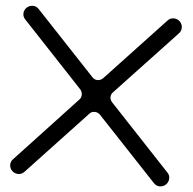

<svg xmlns="http://www.w3.org/2000/svg" viewBox="-55 -864 923 919"><g transform="rotate(5 406.0 -404.0)"><path d="M327 -429C333 -422 336 -413 336 -404C336 -395 333 -387 327 -381L36 -69C28 -61 24 -52 24 -41C24 -18 43 0 66 0C77 0 86 -4 95 -13L380 -317C386 -324 394 -328 405 -328C415 -328 424 -324 431 -317L717 -13C726 -4 735 0 746 0C769 0 788 -19 788 -42C788 -53 784 -62 777 -69L484 -381C477 -389 474 -397 474 -404C474 -414 477 -422 484 -429L774 -738C781 -745 785 -755 785 -766C785 -789 766 -807 743 -807C732 -807 722 -803 714 -794L431 -492C424 -485 415 -481 405 -481C394 -481 387 -485 380 -492L95 -795C87 -804 77 -808 66 -808C43 -808 24 -790 24 -767C24 -756 28 -747 36 -739Z"/></g></svg>

Font: Fabada
Style: Regular
Weight: 400
Designer: deFharo
Foundry: deFharo.com
Version: Version 4.000 2011 initial release